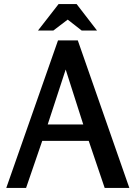

<svg xmlns="http://www.w3.org/2000/svg" viewBox="-20 -930 671 950"><path d="M365 -730 620 0H498L419 -233H189L109 0H11L267 -730ZM305 -586 216 -314H392ZM315 -833 244 -779H168L270 -910H359L460 -779H384Z"/></svg>

Font: Rosario SemiBold
Style: Regular
Weight: 600
Designer: Hector Gatti
Foundry: Omnibus Type
Version: Version 1.101; ttfautohint (v1.8.1.43-b0c9)